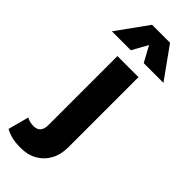

<svg xmlns="http://www.w3.org/2000/svg" viewBox="-389 -800 1058 1058"><g transform="rotate(45 140.0 -271.0)"><path d="M49 225Q10 225 -17.5 218.8Q-45 212.5 -72.5 198L-40 76.5Q-27.5 83.5 -15 86.8Q-2.5 90 13.5 90Q68 90 68 27V-510H232V37.5Q232 93.5 209 135.8Q186 178 145 201.5Q104 225 49 225ZM-50 -585 81 -767H221L351.5 -585H198L148 -676.5L97.5 -585Z"/></g></svg>

Font: Geologica
Style: Bold
Weight: 700
Designer: Sindre Bremnes, Frode Helland
Foundry: Monokrom Skriftforlag AS
Version: Version 1.010; ttfautohint (v1.8.4.7-5d5b);gftools[0.9.28]